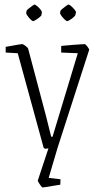

<svg xmlns="http://www.w3.org/2000/svg" viewBox="-20 -646 440 844"><path d="M167 178Q165 178 160 171.5Q155 165 150.5 157.5Q146 150 146 148L193 6Q190 7 185 7.5Q180 8 179 8Q178 8 175 6Q172 4 172 4L58 -412L5 -415V-440Q5 -440 21.5 -443Q38 -446 55.5 -449Q73 -452 78 -452Q82 -452 92.5 -444Q103 -436 104 -431L182 -137L205 -45H211L322 -412L249 -415V-444Q249 -444 263.5 -445.5Q278 -447 297.5 -448.5Q317 -450 333 -451Q349 -452 352 -452Q356 -452 364 -441.5Q372 -431 372 -427L233 4L194 136L246 142L245 166Q245 166 234.5 167.5Q224 169 209.5 171.5Q195 174 182.5 176Q170 178 167 178ZM246 -599Q247 -601 254.5 -607.5Q262 -614 270.5 -620Q279 -626 281 -626Q285 -626 293 -619Q301 -612 308 -603.5Q315 -595 314 -591L311 -579Q310 -576 302.5 -569.5Q295 -563 286.5 -558Q278 -553 275 -553Q272 -553 264 -560.5Q256 -568 250 -576.5Q244 -585 244 -588ZM97 -599Q97 -601 105 -607.5Q113 -614 121.5 -620Q130 -626 132 -626Q135 -626 143.5 -619Q152 -612 158.5 -603.5Q165 -595 164 -591L162 -579Q161 -576 153 -569.5Q145 -563 136.5 -558Q128 -553 126 -553Q122 -553 114.5 -560.5Q107 -568 101 -576.5Q95 -585 95 -588Z"/></svg>

Font: Grenze Gotisch ExtraLight
Style: Regular
Weight: 200
Designer: Renata Polastri
Foundry: Omnibus-Type
Version: Version 1.001